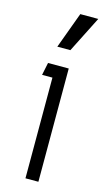

<svg xmlns="http://www.w3.org/2000/svg" viewBox="-111 -732 422 770"><g transform="rotate(15 100.0 -346.5)"><path d="M133.8 -470.2V0H80.1V-418H37.1L47.9 -470.2ZM66.9 -543 122.1 -692.9H196.8L121.1 -543Z"/></g></svg>

Font: Kreadon Light
Style: Regular
Weight: 300
Designer: kohakuno
Foundry: StudioGnu
Version: Version 1.000;Glyphs 3.1.2 (3151)